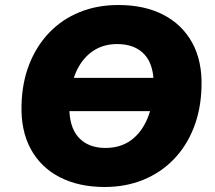

<svg xmlns="http://www.w3.org/2000/svg" viewBox="-20 -736 857 767"><path d="M160 -292 181 -425H684L662 -292ZM398 11Q295 11 219 -28Q143 -67 103 -140.5Q63 -214 66 -316Q68 -406 97 -479.5Q126 -553 177 -606Q228 -659 298 -687.5Q368 -716 453 -716Q557 -716 632.5 -677Q708 -638 748 -565Q788 -492 785 -390Q783 -300 754 -226Q725 -152 673.5 -99Q622 -46 552 -17.5Q482 11 398 11ZM401 -145Q461 -145 503 -175.5Q545 -206 568.5 -261.5Q592 -317 594 -390Q596 -476 557.5 -518Q519 -560 448 -560Q390 -560 347.5 -529.5Q305 -499 282 -444Q259 -389 257 -316Q255 -230 293.5 -187.5Q332 -145 401 -145Z"/></svg>

Font: Nunito Sans 11pt Black
Style: Italic
Weight: 900
Italic angle: -9°
Version: Version 3.101;gftools[0.9.27]